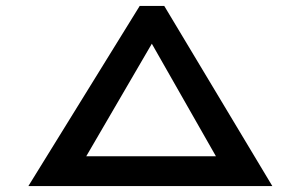

<svg xmlns="http://www.w3.org/2000/svg" viewBox="-20 -630 1018 650"><path d="M76 0 453 -610H536L902 0ZM272 -101H711L494 -482Z"/></svg>

Font: BioRhyme Expanded SemiBold
Style: Regular
Weight: 600
Width: 7
Designer: Aoife Mooney
Foundry: Aoife Mooney Type
Version: Version 1.600;gftools[0.9.33]